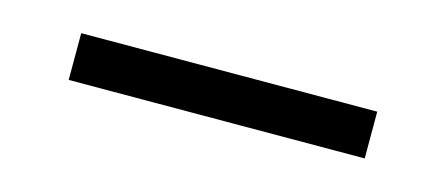

<svg xmlns="http://www.w3.org/2000/svg" viewBox="-24 -38 563 242"><g transform="rotate(15 258.0 83.0)"><path d="M64 53V114L450 113V52Z"/></g></svg>

Font: Cheyenne Sans Light
Style: Regular
Weight: 300
Designer: The Public Sans project authors (U.S. Web Design System), Libre Franklin designed by Pablo Impallari and Rodrigo Fuenzal
Foundry: The Cheyenne Sans Project Authors
Version: Version 2.007